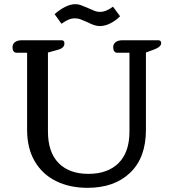

<svg xmlns="http://www.w3.org/2000/svg" viewBox="-20 -888 833 921"><path d="M398 -782Q378 -791 366 -795.5Q354 -800 340 -800Q323 -800 308 -793.5Q293 -787 275 -774L242 -820Q265 -841 291.5 -854.5Q318 -868 341 -868Q355 -868 367.5 -863.5Q380 -859 403 -849Q423 -840 434.5 -835.5Q446 -831 459 -831Q489 -831 522 -856L556 -810Q534 -788 508.5 -775.5Q483 -763 460 -763Q445 -763 431.5 -767.5Q418 -772 398 -782ZM110 -265V-635H60Q50 -635 45 -642Q40 -649 40 -661Q40 -677 52 -686Q64 -695 85 -695H275Q289 -695 289 -680Q289 -657 257 -649L210 -636V-257Q210 -158 261 -106Q312 -54 404 -54Q497 -54 549 -106Q601 -158 601 -257V-635H543Q533 -635 528 -642Q523 -649 523 -661Q523 -677 535 -686Q547 -695 568 -695H739Q753 -695 753 -681Q753 -664 723 -652L680 -636V-265Q680 -132 604.5 -59.5Q529 13 400 13Q314 13 248.5 -19.5Q183 -52 146.5 -114.5Q110 -177 110 -265Z"/></svg>

Font: Maitree Medium
Style: Regular
Weight: 500
Designer: CadsonDemak Team
Foundry: CadsonDemak
Version: Version 1.000